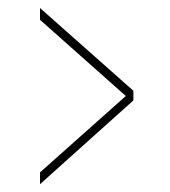

<svg xmlns="http://www.w3.org/2000/svg" viewBox="-20 -508 424 480"><path d="M80 -47.5V-77L294.5 -268L80 -458.5V-488L313.5 -281V-257Z"/></svg>

Font: Imbue 48pt
Style: Regular
Weight: 400
Designer: Tyler Finck
Foundry: Etcetera Type Company
Version: Version 1.102